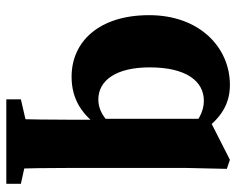

<svg xmlns="http://www.w3.org/2000/svg" viewBox="-92 -448 766 623"><g transform="rotate(90 291.5 -136.0)"><path d="M301.9 227H575.9V179.7L484.6 159.7H388.8L301.9 179.7V227ZM228.4 15.2C299.1 15.2 353.9 -16 399.2 -87.3H427.4L415.5 -155.5C384 -106.8 350.1 -71.6 302.3 -71.6C240.8 -71.6 198.1 -128.4 198.1 -238.3C198.1 -356.6 242.9 -414 306.4 -414C341.5 -414 377.9 -396.5 420.7 -347L430.7 -412.1H403.8C359.9 -473.5 312.8 -498.5 255 -498.5C133.8 -498.5 28.7 -400.6 28.7 -236.3C28.7 -73.3 115 15.2 228.4 15.2ZM365 227H527.4C525.4 157 524.4 86.5 524.4 16.5V-353.5L527.4 -488.5L498 -498.5L365 -430.9V-82.4L368 -68.4V16.5C368 86.5 367 157 365 227Z"/></g></svg>

Font: Source Serif Variable
Style: Regular
Weight: 389
Designer: Frank Grießhammer
Foundry: Adobe Systems Incorporated
Version: Version 3.001;hotconv 1.0.111;makeotfexe 2.5.65597